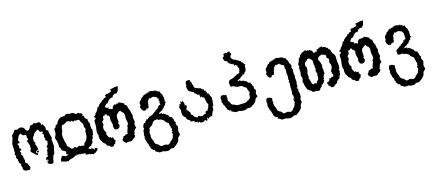

<svg xmlns="http://www.w3.org/2000/svg" viewBox="-58 -1227 4560 2016"><g transform="rotate(-15 2221.5 -219.0)"><path d="M371.1 20Q321.3 20 321.3 -11.2Q335.4 -13.7 335.4 -24.9V-34.2H314.5Q314.5 -65.4 342.8 -65.4V-74.2Q339.4 -83 339.4 -87.9Q347.7 -87.9 349.6 -124Q346.2 -124 346.2 -128.4Q351.6 -128.4 360.4 -146.5Q360.4 -154.3 353.5 -173.3Q374.5 -181.2 374.5 -205.1L377.9 -227.5Q363.8 -227.5 356.9 -245.1Q363.8 -246.6 363.8 -254.4L353.5 -272.5Q356 -290.5 360.4 -290.5Q360.4 -308.1 342.8 -308.1V-313H353.5V-335.4H332Q327.6 -335.4 311 -366.7Q264.6 -347.7 254.4 -313Q248 -313 236.8 -285.6L240.2 -276.9V-268.1L236.8 -258.8Q245.6 -245.1 251 -245.1L247.1 -222.7V-218.3Q261.2 -191.4 261.2 -164.6Q237.3 -146.5 232.9 -146.5V-132.8Q247.1 -132.8 247.1 -124V-114.7L243.7 -106Q212.9 -124 180.2 -159.7V-173.3Q190.4 -188 190.4 -195.8L187 -213.9Q190.4 -222.7 190.4 -227.5Q186.5 -227.5 176.3 -268.1Q171.4 -268.1 166 -281.2Q179.2 -281.2 187 -290.5Q185.5 -313 176.3 -313L180.2 -321.8V-335.4Q180.2 -343.3 162.1 -348.6L155.3 -344.2Q130.4 -355.5 130.4 -371.1Q97.7 -371.1 81.1 -303.7Q85.9 -303.7 91.3 -290.5V-285.6Q91.3 -276.9 81.1 -276.9Q74.2 -281.2 70.3 -281.2Q66.9 -272.5 66.9 -268.1L77.6 -250Q73.7 -244.1 73.7 -227.5Q89.8 -218.8 91.3 -209.5Q82 -195.8 70.3 -195.8Q81.1 -176.3 81.1 -164.6Q73.7 -164.6 73.7 -155.3Q91.3 -148.9 91.3 -124H87.9Q98.6 -91.8 98.6 -87.9Q95.2 -80.1 95.2 -69.8Q95.2 -58.1 119.6 -47.4Q119.6 -28.3 133.8 -11.2Q133.8 12.7 119.6 20H98.6Q60.1 20 52.7 -6.8V-11.2Q52.7 -16.1 56.2 -16.1L45.4 -43Q49.3 -50.8 49.3 -61V-65.4Q27.8 -65.4 27.8 -119.6Q22.9 -119.6 17.1 -132.8V-150.9L21 -159.7Q15.6 -159.7 10.3 -173.3V-177.7L17.1 -191.4Q13.7 -214.8 13.7 -218.3Q13.7 -223.1 17.1 -231.9L13.7 -258.8V-290.5L35.2 -357.9L31.2 -366.7V-371.1Q58.1 -397.9 73.7 -425.3Q86.4 -425.3 105.5 -420.9Q127 -434.1 130.4 -434.1Q178.2 -434.1 183.6 -398.4Q201.2 -380.4 208.5 -380.4Q233.9 -392.6 240.2 -420.9Q246.1 -428.7 282.7 -434.1Q286.1 -442.9 286.1 -447.8L307.1 -434.1L339.4 -439Q360.4 -427.7 360.4 -411.6Q356.9 -402.8 356.9 -398.4H363.8V-407.2H374.5Q396 -370.1 396 -357.9L392.1 -339.8Q417 -330.6 417 -321.8L413.6 -313L431.2 -245.1V-240.7L424.3 -227.5Q431.2 -170.9 431.2 -150.9Q425.3 -150.9 413.6 -74.2Q396.5 -74.2 381.8 11.2ZM325.2 -17.6H317.9V-26.4H325.2ZM255.4 -132.3H244.6V-141.6Q244.6 -150.4 252 -150.4H258.8Q266.1 -150.4 266.1 -141.6Z M536.1 39.1Q534.7 35.6 523.9 35.4Q513.2 35.2 507.3 34.7L462.9 22Q462.9 -7.8 471.7 -9.8L486.3 -33.7Q521.5 -24.9 522.9 -17.6L561 -33.2Q533.7 -34.2 533.7 -41.5Q533.7 -48.3 541.5 -64Q519 -82.5 501.5 -84.5L504.4 -93.3L495.1 -92.8Q495.1 -121.1 480.5 -130.4L481.4 -146.5Q481.4 -191.9 465.3 -220.7V-242.2Q482.4 -261.7 482.4 -300.8L480.5 -330.6Q500 -331.1 507.3 -367.7L521 -362.8Q546.9 -431.6 604.5 -431.6L619.1 -430.2Q633.3 -445.3 649.9 -445.3Q661.1 -445.3 674.3 -438.5L693.8 -441.4Q717.8 -441.4 740.7 -418.9Q754.4 -423.8 774.9 -424.8Q775.4 -414.1 789.1 -414.1L795.9 -414.6L808.1 -400.4L802.2 -389.6L806.6 -374.5L817.4 -386.7L816.4 -375Q816.4 -365.7 819.3 -357.4L834.5 -338.9L842.8 -345.2L842.3 -335Q842.3 -306.2 857.9 -285.6Q855 -273.4 855 -258.8L857.9 -225.6L864.7 -224.6Q863.8 -156.2 849.1 -154.8L847.2 -149.4L848.6 -140.6Q848.6 -125.5 832 -114.3L837.4 -100.6Q828.1 -94.7 828.1 -79.1Q814.5 -73.2 808.6 -55.2L804.7 -55.7Q793.9 -55.7 772.9 -39.6Q790 -22.5 803.2 -22.5L807.1 -40L808.1 -30.8Q817.9 -22.5 826.7 -20L828.6 -5.4Q836.4 -22 848.6 -22Q857.9 -22 869.6 -12.2L863.8 -10.7Q861.8 12.2 846.7 12.2L843.8 21Q812 31.2 810.1 38.6L802.2 30.8Q792.5 26.9 772.9 26.9L773.4 22.9L728.5 20L736.3 13.2Q736.3 0 684.1 0L666 2L671.9 -7.3Q667 -7.3 652.8 0L632.3 -8.8L640.1 2L620.1 0Q604.5 17.6 566.4 22.9Q548.8 26.9 536.1 39.1ZM655.8 -75.2Q679.2 -87.9 688 -87.9Q696.8 -87.9 700.7 -81.5L731 -80.6Q733.9 -76.7 736.8 -76.7Q743.2 -76.7 746.1 -98.6Q790.5 -132.3 790.5 -196.8L788.6 -220.2Q797.4 -231 797.4 -241.7Q797.4 -253.9 786.1 -265.6L788.1 -286.6Q788.1 -302.7 777.3 -314.5Q764.6 -327.6 762 -341.3Q759.3 -355 751 -355L742.2 -352.1L738.3 -356.9Q732.4 -353 724.1 -353Q715.3 -353 706.5 -358.9L701.7 -353L688 -352.5L671.9 -366.7L664.1 -354Q651.4 -369.1 633.8 -369.1L620.1 -366.7Q599.6 -345.7 569.8 -344.2Q555.7 -318.8 555.7 -280.8Q543.5 -263.2 543.5 -236.8Q543.5 -198.2 563.5 -135.3L561.5 -128.9Q561.5 -119.1 585.9 -98.6Q599.6 -78.1 608.9 -78.1L614.7 -80.6L623 -77.6Q629.9 -77.6 631.8 -87.9L636.2 -85Q639.2 -85 641.1 -89.8Z M1023.4 11.2Q1010.7 11.2 996.6 0Q1000 -3.4 1000 -6.8Q1000 -8.8 996.1 -8.8L986.3 -6.8L966.8 -22.5Q965.8 -43 951.7 -43L945.3 -42.5Q952.1 -47.9 952.1 -50.3Q948.7 -50.8 944.8 -51Q940.9 -51.3 939 -54.2Q937 -57.1 934.8 -62.7Q932.6 -68.4 928.5 -75.9Q924.3 -83.5 915.5 -92.3L910.2 -129.4L913.6 -147.5Q903.8 -151.4 903.8 -180.7Q903.8 -209.5 911.1 -236.8L906.7 -241.7L910.6 -244.6V-274.9Q908.7 -276.9 907.2 -280.3H910.6L908.7 -291L913.6 -290Q912.1 -294.4 907.7 -299.8L916 -308.6Q929.7 -317.9 929.7 -325.2Q929.7 -332 917.5 -336.9Q918.5 -337.9 918.5 -338.9Q918.5 -339.8 913.1 -339.8L937.5 -360.4Q938.5 -369.6 942.9 -374.8Q947.3 -379.9 955.6 -385.7Q971.2 -406.7 976.6 -428.7L991.2 -431.2Q992.7 -450.2 1042 -480.5L1040 -489.7L1053.2 -487.8L1068.4 -504.4Q1089.8 -504.9 1089.8 -515.1Q1089.8 -520.5 1084.5 -528.3L1106 -541.5L1109.4 -537.6Q1129.4 -542.5 1148.9 -548.3L1161.1 -560.5L1149.9 -575.7L1186 -583Q1195.3 -583 1207.5 -589.8Q1215.8 -586.9 1223.1 -586.9Q1225.1 -591.3 1239.7 -591.8Q1234.9 -574.2 1231.4 -552.2Q1228.5 -548.3 1228.5 -544.4L1209 -518.6Q1208.5 -520 1198.2 -521Q1177.2 -519.5 1164.6 -503.9Q1160.2 -498 1158.7 -488.8Q1154.8 -489.7 1150.4 -489.7Q1118.2 -489.7 1091.3 -442.4Q1087.4 -443.4 1085 -443.4Q1077.1 -443.4 1073 -438Q1068.8 -432.6 1051.3 -410.2L1061.5 -406.7Q1065.4 -397 1082 -397L1087.9 -397.5L1085.9 -378.9L1106.4 -379.4L1120.1 -369.1L1131.8 -377.9L1131.3 -382.8Q1131.3 -400.4 1160.2 -413.1L1172.9 -405.8L1178.7 -415.5Q1193.4 -411.6 1196.8 -411.6Q1200.2 -411.6 1200.2 -420.4L1218.3 -418.5Q1218.3 -411.1 1235.4 -411.1Q1242.2 -399.9 1251 -399.9L1254.4 -400.4Q1258.8 -398.9 1258.8 -392.6L1257.8 -385.7Q1261.7 -377 1266.1 -377L1269 -377.4Q1273.4 -377.4 1275.4 -371.1Q1277.3 -364.7 1284.2 -355.5L1283.7 -350.6Q1283.7 -335 1293.9 -323.7L1291 -320.8Q1301.8 -311 1301.8 -305.2L1299.8 -301.8Q1304.2 -293.9 1304.2 -276.9L1313 -256.3L1308.1 -227.5L1316.9 -185.1L1306.2 -154.8L1314.9 -116.7Q1284.2 -102.1 1283.2 -61Q1280.3 -57.6 1275.9 -57.6L1273.4 -51.3L1286.6 -46.9L1281.2 -42Q1281.2 -21.5 1250.5 -10.7Q1244.1 6.3 1221.2 6.3Q1206.1 6.3 1198.7 3.4L1176.3 10.7Q1144.5 -8.3 1142.6 -30.3L1146 -39.1Q1154.8 -39.1 1163.1 -66.4L1169.4 -65.4Q1178.7 -65.4 1190.9 -77.1L1211.9 -76.7L1211.4 -80.6Q1211.4 -100.1 1229 -142.1L1231.9 -146.5Q1231.9 -149.4 1225.1 -154.8Q1243.2 -172.4 1243.2 -189.9Q1243.2 -195.8 1238.5 -213.6Q1233.9 -231.4 1233.9 -244.6L1235.4 -273.9Q1235.4 -304.2 1209 -315.9Q1203.1 -333.5 1195.8 -333.5Q1191.4 -333.5 1186 -326.7L1182.6 -331.1L1170.4 -314.5Q1147.9 -310.1 1147.9 -266.6L1151.9 -223.6L1143.6 -212.4L1153.8 -187Q1147.9 -183.1 1147.9 -176.3L1148.9 -169.9Q1148.9 -165.5 1144.5 -165.5Q1140.1 -165.5 1134.8 -157.7Q1124.5 -153.3 1115.7 -153.3Q1106.4 -153.3 1097.2 -159.7Q1087.9 -166 1087.9 -170.9L1091.3 -178.2Q1088.9 -178.7 1085.9 -178.7Q1083 -178.7 1083 -185.5L1085.9 -212.9Q1085.9 -223.1 1080.3 -238.5Q1074.7 -253.9 1074.7 -267.6Q1074.7 -287.1 1078.1 -296.9Q1065.4 -318.8 1059.1 -318.8L1055.7 -316.4Q1047.9 -337.9 1043.9 -337.9L1038.6 -333.5L1033.2 -341.8L1029.3 -327.1Q1005.9 -327.1 1005.9 -309.1L1006.8 -296.4Q1006.8 -288.1 996.3 -279.3Q985.8 -270.5 985.8 -264.6L992.7 -239.7Q979.5 -220.2 979.5 -199.7Q979.5 -174.8 1000 -149.4Q994.6 -146 994.6 -131.3Q994.6 -125.5 1003.7 -109.4Q1012.7 -93.3 1014.2 -89.8L1028.3 -94.2L1034.7 -80.1L1055.2 -84Q1055.2 -54.2 1069.8 -47.9L1070.3 -43.9Q1070.3 -32.7 1058.1 -21.5L1066.9 -16.1Q1045.9 -14.2 1038.1 7.3Q1031.2 11.2 1023.4 11.2Z M1592.8 142.1Q1597.7 142.1 1611.6 132.8Q1625.5 123.5 1625.5 121.1L1622.1 116.7Q1661.6 100.1 1665 55.2L1672.4 59.6L1663.1 31.2L1664.1 19L1680.2 25.4Q1675.8 15.6 1665 13.2Q1674.3 3.4 1674.3 -7.3Q1674.3 -17.6 1665 -27.3L1666 -35.2Q1666 -43 1662.4 -47.4Q1658.7 -51.8 1658.7 -60.5L1659.2 -69.3Q1659.2 -75.7 1641.8 -86.2Q1624.5 -96.7 1623.5 -104Q1621.6 -117.2 1583 -135.3L1565.4 -138.7V-140.1L1562.5 -137.7L1580.6 -133.8L1557.6 -134.8Q1557.6 -146 1547.4 -146Q1532.2 -146 1531.2 -141.6L1526.4 -145L1499 -130.4L1501 -126Q1491.7 -122.1 1490.2 -113.3Q1487.3 -100.6 1466.6 -89.8Q1445.8 -79.1 1445.8 -69.3L1446.3 -68.8Q1446.3 -55.7 1441.4 -43.5Q1436.5 -31.2 1436.5 -25.4L1440.4 -3.9L1437.5 11.2L1440.4 29.8L1456.1 68.8Q1456.1 94.2 1481.9 107.4Q1493.7 109.9 1505.1 124.8Q1516.6 139.6 1523.4 139.6L1559.6 132.3Q1564.9 132.3 1576.9 137.2Q1588.9 142.1 1592.8 142.1ZM1574.7 204.1Q1542.5 203.6 1536.9 199Q1531.2 194.3 1522 194.3L1486.3 197.8L1442.4 171.9L1446.3 158.7L1423.3 154.8L1425.3 148.9L1421.9 145.5L1417 146.5Q1414.1 135.3 1402.3 125L1410.6 112.3L1399.4 111.3Q1399.4 97.2 1396.5 88.4Q1392.6 76.2 1384.3 63Q1381.3 58.6 1381.3 54.7L1381.8 51.3Q1381.8 42 1371.1 22.9L1379.9 16.1L1370.1 14.6Q1377 3.4 1377 -5.4L1372.6 -22.5Q1372.6 -23.9 1373.5 -24.9Q1374.5 -25.9 1375.5 -29.1Q1376.5 -32.2 1377.7 -38.1Q1378.9 -43.9 1379.4 -55.7Q1380.4 -77.6 1382.8 -77.6L1386.7 -74.2Q1387.7 -74.2 1389.6 -78.6Q1391.6 -83 1391.6 -88.9L1387.7 -105Q1391.1 -116.7 1397.9 -129.6Q1404.8 -142.6 1413.1 -142.6Q1417 -142.6 1420.9 -139.2V-148.9L1436.5 -164.6L1441.4 -175.3L1452.1 -169.9Q1471.7 -193.8 1497.1 -199.7L1500 -197.3Q1506.3 -203.6 1516.1 -205.6Q1539.6 -228 1556.6 -232.9L1554.7 -240.2Q1565.4 -240.7 1572.8 -248Q1580.1 -255.4 1582.5 -255.4L1586.9 -263.2L1587.9 -252.9Q1592.8 -252.9 1594.7 -282.2L1604 -271Q1604.5 -285.2 1618.7 -285.2L1623 -284.7L1617.7 -318.4L1622.6 -312.5L1626 -315.9Q1626 -321.3 1618.7 -322.8V-356.9L1614.3 -352.1Q1609.4 -369.6 1600.1 -372.1L1602.5 -376.5H1586.9Q1580.1 -385.3 1567.9 -385.3Q1559.6 -385.3 1539.1 -376.5L1529.8 -378.4L1534.2 -385.7Q1526.4 -385.7 1506.3 -355L1500.5 -356L1506.8 -348.6L1498.5 -337.9L1503.9 -340.8L1499 -313L1495.1 -315.9L1499.5 -308.1Q1498 -280.3 1479.5 -280.3L1462.9 -283.7L1470.7 -274.9L1448.7 -265.1Q1444.8 -270.5 1439 -270.5L1429.7 -268.6L1426.8 -281.2L1418.9 -285.2Q1417 -298.8 1409.2 -310.5Q1410.6 -325.2 1418.9 -328.1Q1418.5 -346.7 1416.5 -348.6Q1416.5 -375.5 1439.5 -386.7Q1445.3 -407.7 1465.8 -412.1Q1469.7 -425.3 1493.7 -433.1L1487.3 -424.3L1502 -434.1L1499 -436.5H1525.4L1522 -446.8Q1531.7 -441.4 1538.1 -441.4L1542 -444.8L1528.8 -447.3L1556.2 -450.2Q1576.7 -450.2 1583.5 -440.4L1590.8 -445.8H1602.5L1605.5 -422.4L1606 -442.9L1620.6 -438Q1626.5 -424.3 1642.1 -424.3L1646.5 -428.7Q1652.3 -402.3 1669.4 -384.8L1672.9 -357.4L1677.2 -356.9V-303.7L1685.5 -296.4Q1668.9 -287.1 1668.9 -270L1657.7 -256.3L1660.2 -271L1646.5 -242.2L1641.6 -244.6Q1637.2 -244.6 1637.2 -235.4L1637.7 -230L1628.9 -231.9L1615.7 -217.8Q1595.7 -214.8 1582.5 -195.3Q1586.4 -193.8 1590.8 -193.8Q1599.1 -193.8 1618.2 -199.2L1611.3 -191.9Q1611.8 -185.1 1624.5 -183.6L1629.4 -187Q1637.7 -184.1 1650.4 -173.1Q1663.1 -162.1 1668 -159.2Q1677.7 -155.3 1684.6 -134.8L1709.5 -126L1706.1 -123.5Q1706.1 -117.2 1711.7 -108.9Q1717.3 -100.6 1720.2 -96.2L1716.8 -91.8Q1716.8 -82.5 1730.5 -67.4L1727.1 -57.1L1727.5 -39.6L1739.3 -22L1740.7 -9.8Q1740.7 4.9 1733.4 20V43Q1739.7 53.7 1739.7 67.4L1739.3 74.7Q1711.9 90.3 1709 118.4Q1706.1 146.5 1641.6 189H1608.4Q1592.8 204.1 1574.7 204.1Z M1998 7.8 1978.5 5.9 1979.5 0Q1979.5 -4.9 1974.6 -4.9Q1965.8 -4.9 1953.1 3.4L1957.5 -12.2H1923.3L1926.3 -22.5L1907.7 -30.8L1898.4 -28.8Q1884.3 -28.8 1878.9 -48.8Q1852.5 -55.2 1844.7 -87.9Q1814.5 -105 1814.5 -145Q1814.5 -166.5 1817.9 -176.3Q1806.6 -192.4 1804.7 -202.6Q1815.4 -219.7 1817.9 -241.2L1831.5 -232.9L1832 -265.6Q1842.3 -254.9 1847.7 -254.9Q1855.5 -254.9 1856.9 -271L1871.1 -222.7L1860.8 -209.5Q1868.7 -214.4 1882.8 -214.4L1886.2 -186.5L1878.4 -184.1Q1874.5 -172.4 1874 -152.8L1888.2 -153.8V-143.6L1903.3 -130.9Q1903.3 -125 1907.7 -107.9V-100.1L1915.5 -96.2Q1919.4 -92.3 1923.8 -92.3Q1928.2 -92.3 1928.2 -74.7Q1959 -54.2 1968.8 -54.2Q1973.6 -54.2 1973.6 -66.4L1975.6 -68.8Q2002.9 -55.7 2013.7 -55.7Q2029.3 -55.7 2038.1 -68.8H2059.1V-74.2Q2059.1 -98.1 2077.6 -98.1L2082 -93.8L2099.6 -125Q2109.4 -152.3 2109.4 -160.2Q2109.4 -163.1 2097.7 -182.6L2085.9 -241.7L2080.1 -241.2Q2062 -241.2 2060.5 -261.7L2048.8 -245.1Q2046.4 -289.6 2039.6 -289.6L2038.1 -279.8L2031.7 -278.8Q2009.8 -308.1 1996.1 -309.1L1998.5 -319.8Q1976.1 -327.6 1966.3 -336.9Q1945.3 -340.8 1935.5 -369.6L1931.6 -409.7L1939 -404.8Q1937.5 -414.6 1937.5 -436L1944.8 -452.1Q1947.8 -457 1967.8 -458Q1981 -458 1989.3 -453.6Q1989.3 -446.8 1984.9 -441.9L1998.5 -431.6V-410.6Q2011.2 -392.1 2011.2 -368.2Q2038.6 -349.6 2076.2 -342.3L2093.8 -321.8L2097.7 -332L2104.5 -315.9Q2104.5 -302.7 2109.9 -302.7L2114.3 -310.5L2134.8 -261.7L2147.5 -269.5L2146 -263.7Q2146 -237.8 2163.1 -223.6L2162.1 -173.8L2157.2 -132.3L2146 -124.5L2147 -90.3Q2124.5 -64 2116.2 -24.4L2110.8 -30.8Q2090.3 -30.8 2076.2 -14.6L2070.3 -12.2L2063 -34.2L2058.6 2H2043.5L2034.2 -12.7Q2024.9 7.8 1998 7.8Z M2459 0.5Q2425.8 0.5 2419.9 -3.4Q2414.1 -7.3 2404.3 -7.3L2367.7 -4.4L2322.3 -24.9L2326.7 -35.6L2302.7 -38.6L2304.7 -43.5L2301.3 -46.4L2296.4 -45.4Q2293.5 -54.2 2281.2 -62.5L2290 -72.8L2278.3 -73.7Q2278.3 -85 2275.4 -92.3Q2270.5 -102.1 2262.7 -112.3Q2259.8 -115.7 2259.8 -118.7L2260.3 -121.6Q2260.3 -128.9 2249 -144L2258.3 -149.9L2248 -150.9Q2254.9 -159.7 2254.9 -167L2250.5 -180.7Q2251.5 -191.9 2254.4 -194.8Q2257.3 -197.8 2257.8 -207L2268.6 -212.4H2276.9L2277.3 -208.5L2296.4 -213.9L2295.4 -207.5Q2302.7 -206.5 2310.1 -205.3Q2317.4 -204.1 2321.3 -197.3Q2316.4 -187.5 2316.4 -183.1L2320.3 -165.5L2317.4 -153.8L2320.3 -138.7L2336.4 -117.2Q2336.4 -97.2 2363.3 -86.4Q2375.5 -84.5 2387.2 -77.4Q2398.9 -70.3 2406.2 -70.3Q2452.1 -71.3 2463.9 -72.3Q2478.5 -73.2 2482.9 -73.2Q2487.3 -73.2 2501.7 -78.4Q2516.1 -83.5 2516.1 -85.4L2512.7 -88.9Q2548.3 -92.3 2550.8 -126.5L2559.6 -127.4L2549.8 -137.7L2550.8 -147.5L2557.1 -148.4L2551.8 -151.9Q2561.5 -159.7 2561.5 -168.5Q2561.5 -176.8 2551.8 -184.6L2552.7 -190.9Q2552.7 -196.8 2549.1 -200.4Q2545.4 -204.1 2545.4 -210.9L2545.9 -218.3Q2545.9 -223.1 2528.1 -231.4Q2510.3 -239.7 2509.3 -245.6Q2507.3 -256.3 2467.3 -256.3L2445.8 -255.4L2458.5 -266.1L2445.3 -258.3L2445.8 -266.1L2441.4 -255.9Q2441.4 -264.6 2430.7 -264.6Q2426.3 -272.9 2414.1 -272.9L2409.2 -275.9L2390.6 -274.9Q2378.9 -277.8 2377.9 -313.5L2382.8 -313L2374 -321.3H2377.9L2381.8 -332Q2388.2 -347.2 2398.4 -348.6Q2422.9 -355 2440.4 -358.9L2438 -364.7Q2449.2 -364.7 2456.8 -370.6Q2464.4 -376.5 2466.8 -376.5L2471.2 -382.8L2472.7 -374.5Q2477.5 -374.5 2479.5 -388.2L2489.3 -379.4Q2489.7 -390.6 2503.9 -390.6L2508.8 -390.1L2513.2 -417.5L2518.1 -412.6L2521.5 -424.8L2514.2 -420.9L2522.5 -440.9Q2520 -440.4 2516.1 -440.4L2518.6 -443.8L2517.6 -446.3L2511.2 -447.8L2514.6 -452.6Q2510.7 -460.4 2504.9 -468.3L2512.7 -475.1Q2492.2 -475.1 2491.2 -487.8L2479.5 -477.5Q2477.1 -504.9 2470.2 -504.9L2471.7 -489.3L2464.8 -502.4L2462.9 -500.5Q2454.6 -500.5 2448 -508.5Q2441.4 -516.6 2427.7 -517.1L2430.2 -523.4Q2418 -528.3 2418 -544.4Q2383.3 -549.8 2383.3 -582.5L2384.3 -601.6L2391.6 -598.6Q2399.4 -598.6 2399.4 -611.8L2397.5 -627.9Q2413.1 -632.8 2428.2 -632.8Q2428.7 -628.4 2439.5 -627.4L2438 -632.3Q2460.9 -634.3 2461.4 -641.6Q2469.2 -634.8 2469.2 -628.4Q2469.2 -624.5 2465.3 -621.6L2478.5 -615.2V-602.1Q2462.4 -590.8 2462.4 -575.7L2465.3 -562L2467.8 -565.4Q2477.1 -541 2506.3 -537.6L2523.4 -524.9L2534.2 -526.4L2533.7 -521.5Q2533.7 -512.7 2539.6 -512.7L2545.9 -514.6L2548.8 -510.3L2552.7 -513.2Q2556.6 -499.5 2565.9 -488.8L2576.2 -492.7L2574.7 -488.8Q2574.7 -473.1 2596.2 -464.4L2585.4 -457.5V-443.4H2584.5L2582.5 -413.1L2578.1 -395Q2561 -387.2 2561 -373.5L2549.3 -362.8L2541 -371.1L2532.7 -356.4L2527.8 -358.4Q2523.4 -358.4 2523.4 -351.1L2523.9 -346.7L2514.6 -348.1L2501 -332Q2480.5 -329.6 2466.8 -314Q2470.7 -313 2475.6 -313Q2483.9 -313 2503.4 -316.9L2496.6 -311Q2497.1 -305.7 2510.3 -304.7L2515.1 -307.1Q2524.9 -305.2 2554.7 -290Q2564.9 -286.6 2572.3 -270.5L2597.7 -263.2L2594.2 -261.2Q2594.2 -256.3 2600.1 -249.8Q2606 -243.2 2608.9 -239.7L2605.5 -235.8Q2605.5 -228.5 2619.1 -216.3L2615.7 -208.5L2616.2 -194.3L2628.4 -180.2L2629.9 -170.4Q2629.9 -158.7 2622.6 -146.5V-128.4Q2628.9 -119.6 2628.9 -108.9L2628.4 -103Q2600.1 -90.3 2597.2 -67.9Q2594.2 -45.4 2527.8 -11.2H2493.7Q2477.5 0.5 2459 0.5Z M2907.7 204.1Q2875.5 203.6 2869.9 199Q2864.3 194.3 2855 194.3L2819.3 197.8L2775.4 171.9L2779.3 158.7L2756.3 154.8L2758.3 148.9L2754.9 145.5L2750 146.5Q2747.1 135.3 2735.4 125L2743.7 112.3L2732.4 111.3Q2732.4 97.2 2729.5 88.4Q2725.6 76.2 2717.3 63Q2714.4 58.6 2714.4 54.7L2714.8 51.3Q2714.8 42 2704.1 22.9L2712.9 16.1L2703.1 14.6Q2710 3.4 2710 -5.4L2705.6 -22.5Q2706.5 -36.6 2709.2 -40.3Q2711.9 -43.9 2712.4 -55.7L2723.1 -62H2731L2731.4 -57.1L2750 -64L2749 -56.2Q2755.9 -55.2 2763.2 -53.5Q2770.5 -51.8 2774.4 -43.5Q2769.5 -31.2 2769.5 -25.4L2773.4 -3.9L2770.5 11.2L2773.4 29.8L2789.1 68.8Q2789.1 94.2 2814.9 107.4Q2826.7 109.9 2838.1 124.8Q2849.6 139.6 2856.4 139.6L2892.6 132.3Q2897.9 132.3 2909.9 137.2Q2921.9 142.1 2925.8 142.1Q2930.7 142.1 2944.6 132.8Q2958.5 123.5 2958.5 121.1L2955.1 116.7Q2984.9 100.1 2988.3 55.2L2995.6 59.6L2986.3 31.2L2987.3 19L3003.4 25.4Q2999 15.6 2988.3 13.2Q2997.6 3.4 2997.6 -7.3Q2997.6 -17.6 2988.3 -27.3L2989.3 -35.2Q2989.3 -43 2990.7 -47.4L2992.2 -69.3Q2992.2 -75.2 2989.7 -107.4L2992.7 -147Q2992.2 -161.6 2985.8 -171.4Q2995.1 -177.2 2995.1 -181.2Q2995.1 -183.1 2993.7 -184.6Q2988.8 -189.5 2988.8 -195.8L2992.7 -225.6Q2992.7 -231.4 2991.2 -237.3Q2987.3 -252.9 2987.3 -258.8Q2987.3 -263.7 2988.3 -270L2987.3 -278.8H2989.3L2989.7 -290.5L2986.8 -310.1Q2981.9 -314.9 2981.9 -319.8Q2981.9 -323.7 2983.6 -328.9Q2985.4 -334 2985.4 -337.9Q2985.4 -342.8 2983.4 -346.2L2982.9 -345.7Q2982.9 -346.7 2981.4 -348.1Q2974.6 -354.5 2965.3 -356Q2953.1 -366.7 2938.5 -372.6L2940.4 -378.4L2936.5 -378.9Q2928.2 -378.9 2907.7 -370.1L2898.4 -372.1L2902.8 -379.4Q2895 -379.4 2875 -348.6L2869.1 -349.6L2875.5 -342.3L2867.2 -331.5L2872.6 -334.5L2862.8 -311.5L2858.9 -314.5L2863.3 -306.6Q2861.8 -278.8 2843.3 -278.8L2826.7 -282.2L2834.5 -273.4L2817.4 -258.8Q2813.5 -264.2 2807.6 -264.2L2798.3 -262.2L2795.4 -274.9L2787.6 -278.8Q2785.6 -292.5 2777.8 -304.2Q2779.3 -318.8 2787.6 -321.8Q2787.1 -340.3 2785.2 -342.3Q2785.2 -369.1 2808.1 -380.4Q2814 -401.4 2834.5 -405.8Q2838.4 -418.9 2862.3 -426.8L2856 -418L2870.6 -427.7L2867.7 -430.2H2894L2890.6 -440.4Q2900.4 -435.1 2906.7 -435.1L2910.6 -438.5L2897.5 -440.9L2924.8 -443.8Q2945.3 -443.8 2952.1 -434.1L2959.5 -439.5H2971.2L2972.2 -433.1L2974.6 -432.1V-436.5L2989.3 -431.6Q2990.2 -429.2 2991.7 -427.2L2994.1 -429.7L3002.4 -418.9Q3006.3 -418 3010.7 -418L3015.1 -422.4Q3017.6 -411.6 3021.5 -402.8L3028.3 -397.5V-390.6L3030.3 -387.7Q3032.7 -389.6 3035.2 -389.6Q3040 -373.5 3040 -365.7Q3040 -361.3 3041 -356.9Q3042.5 -354.5 3045.4 -353Q3053.2 -348.6 3057.6 -325.7L3053.7 -305.7Q3053.7 -298.3 3055.7 -292.7Q3057.6 -287.1 3058.1 -287.1L3062 -291.5Q3062.5 -291.5 3062.5 -288.6Q3062.5 -281.2 3058.6 -255.9Q3059.6 -226.6 3064.5 -217.3L3064.9 -214.4Q3064.9 -210.9 3063.2 -205.8Q3061.5 -200.7 3061.5 -193.8Q3063.5 -171.9 3065.9 -150.4L3061 -121.1L3063 -99.1Q3063 -94.7 3060.5 -87.4L3049.8 -90.3Q3050.8 -81.1 3063.5 -67.4L3060.1 -57.1L3060.5 -39.6L3067.4 -22L3068.8 -9.8Q3068.8 4.9 3066.4 20L3056.6 43Q3063 53.7 3063 67.4L3062.5 74.7Q3044.9 90.3 3042 118.4Q3039.1 146.5 2974.6 189H2941.4Q2925.8 204.1 2907.7 204.1Z M3265.1 -75.2 3265.6 -80.1Q3273.9 -81.1 3274.4 -88.9Q3274.4 -91.8 3270.5 -94.2Q3297.4 -107.4 3297.4 -137.2Q3297.4 -148.9 3293 -163.6L3302.7 -172.9L3299.8 -177.2L3292.5 -168L3296.4 -177.7Q3293.5 -177.7 3293.5 -182.1L3294.4 -189Q3294.4 -195.8 3288.6 -200.2L3293.9 -228L3298.8 -226.6L3290.5 -238.3L3292.5 -257.8Q3292 -263.2 3290 -263.2Q3286.6 -272.9 3286.6 -277.8L3287.6 -300.8Q3287.1 -316.9 3285.6 -317.4Q3284.2 -317.9 3283.2 -326.2Q3278.8 -331.1 3272 -332.5L3259.8 -350.1L3256.3 -345.2Q3251 -352.5 3246.6 -352.5Q3239.3 -352.5 3223.6 -334Q3197.3 -321.8 3197.3 -290.5L3208.5 -259.8Q3208 -225.1 3203.6 -217Q3199.2 -209 3199.2 -203.1Q3199.2 -184.6 3202.6 -156.7Q3195.8 -151.4 3195.8 -147.9L3200.2 -147Q3211.4 -111.3 3214.8 -91.8Q3224.6 -75.2 3233.4 -75.2Q3240.2 -75.2 3246.6 -85.4H3251.5Q3252.4 -76.2 3265.1 -75.2ZM3418.9 6.3Q3418.5 3.9 3404.3 2.4Q3396.5 -20 3375.5 -22L3384.3 -27.8Q3372.1 -39.6 3372.1 -51.3L3369.6 -55.2Q3406.7 -62 3407.7 -89.4L3400.4 -96.2L3427.2 -88.9L3433.6 -103.5L3447.8 -98.6Q3456.5 -100.1 3457 -123L3453.6 -129.4Q3449.2 -129.4 3447.8 -142.1Q3447.8 -157.2 3442.4 -161.1Q3462.9 -187.5 3462.9 -213.4Q3462.9 -234.4 3449.7 -254.9L3456.5 -280.8Q3455.6 -297.9 3445.6 -301.5Q3435.5 -305.2 3435.5 -314L3436.5 -327.1Q3436.5 -345.7 3413.1 -345.7L3409.2 -361.3L3403.3 -358.9L3410.6 -345.7L3393.6 -352.1L3398.4 -356.9Q3382.8 -355 3382.3 -347.7L3378.4 -352.1Q3357.4 -342.3 3344.7 -319.3Q3347.2 -312.5 3347.7 -300.8L3349.6 -302.7Q3352.1 -302.7 3362.8 -273.4Q3363.8 -259.8 3366.7 -256.8Q3369.6 -253.9 3369.6 -237.3Q3369.6 -235.4 3367.4 -233.6Q3365.2 -231.9 3365.2 -228Q3365.2 -221.2 3371.6 -209L3362.3 -207.5L3370.6 -199.7L3370.1 -168L3372.6 -167.5Q3372.1 -152.8 3368.7 -151.4Q3365.2 -149.9 3359.4 -139.9Q3353.5 -129.9 3353 -103L3357.4 -100.1L3342.3 -99.1L3350.6 -85Q3339.4 -73.7 3336.4 -60.5L3331.5 -61.5L3328.1 -58.1L3330.1 -51.3L3308.1 -46.9L3312 -32.7L3290.5 -18.1Q3287.1 3.4 3266.1 5.9L3243.7 -2Q3236.3 1.5 3221.2 1.5Q3198.2 1.5 3191.9 -16.6Q3173.3 -23.4 3166 -34.7L3153.3 -41.5L3137.7 -85.9Q3132.3 -124.5 3127.4 -127L3134.8 -159.2L3130.4 -158.7L3136.2 -166.5L3133.8 -183.1L3131.3 -180.2L3125.5 -197.8L3131.3 -226.6L3130.4 -266.6L3126 -276.4L3129.9 -273.4L3128.4 -285.2L3130.4 -283.7Q3135.7 -290 3135.7 -298.3Q3135.7 -304.7 3127.9 -312L3141.6 -347.2L3143.1 -342.8L3148.9 -354L3144 -354.5L3154.8 -382.3L3155.8 -378.4Q3160.6 -378.9 3161.6 -385.7L3163.1 -382.8L3167 -392.1Q3167 -397 3170.9 -397.9Q3170.9 -403.8 3175.3 -407.2Q3183.1 -408.7 3183.6 -412.6L3181.2 -414.1Q3183.6 -420.4 3190.4 -423.8L3191.4 -421.9Q3200.2 -421.9 3208.5 -435.5L3209 -433.1Q3224.1 -433.1 3224.1 -440.9L3244.6 -443.4L3242.2 -440.4Q3242.2 -434.1 3245.6 -434.1Q3249 -434.1 3263.7 -438L3267.1 -432.6L3274.4 -430.7L3282.2 -435.5Q3303.7 -425.8 3309.1 -412.6L3311.5 -414.1V-402.3L3322.3 -389.6L3335.9 -400.4L3356.4 -399.9L3355.5 -425.8L3360.4 -418.5Q3377 -418.5 3386.7 -434.6L3392.1 -431.6Q3408.2 -437.5 3419.4 -437.5L3417.5 -423.8L3426.8 -430.2L3451.7 -421.4Q3460.4 -407.7 3467.3 -407.7V-410.6Q3473.1 -408.2 3477.3 -397Q3481.4 -385.7 3488.3 -385.3L3490.7 -389.6L3507.3 -337.9L3515.6 -333L3531.7 -301.8V-259.8L3535.6 -256.8L3531.2 -252Q3538.6 -223.6 3538.6 -193.4Q3538.6 -163.1 3528.8 -158.7L3532.2 -140.1L3526.9 -101.6Q3518.6 -99.6 3515.4 -80.1Q3512.2 -60.5 3497.1 -58.6L3490.2 -57.6Q3490.2 -55.2 3497.1 -49.3L3490.7 -50.3Q3476.6 -50.3 3475.6 -28.8L3456.1 -12.7L3446.3 -14.6Q3442.4 -14.6 3442.4 -12.2Q3442.4 -8.8 3445.8 -5.4Q3431.6 6.3 3418.9 6.3Z M3689.5 11.2Q3676.8 11.2 3662.6 0Q3666 -3.4 3666 -6.8Q3666 -8.8 3662.1 -8.8L3652.3 -6.8L3632.8 -22.5Q3631.8 -43 3617.7 -43L3611.3 -42.5Q3618.2 -47.9 3618.2 -50.3Q3614.7 -50.8 3610.8 -51Q3606.9 -51.3 3605 -54.2Q3603 -57.1 3600.8 -62.7Q3598.6 -68.4 3594.5 -75.9Q3590.3 -83.5 3581.5 -92.3L3576.2 -129.4L3579.6 -147.5Q3569.8 -151.4 3569.8 -180.7Q3569.8 -209.5 3577.1 -236.8L3572.8 -241.7L3576.7 -244.6V-274.9Q3574.7 -276.9 3573.2 -280.3H3576.7L3574.7 -291L3579.6 -290Q3578.1 -294.4 3573.7 -299.8L3582 -308.6Q3595.7 -317.9 3595.7 -325.2Q3595.7 -332 3583.5 -336.9Q3584.5 -337.9 3584.5 -338.9Q3584.5 -339.8 3579.1 -339.8L3603.5 -360.4Q3604.5 -369.6 3608.9 -374.8Q3613.3 -379.9 3621.6 -385.7Q3637.2 -406.7 3642.6 -428.7L3657.2 -431.2Q3658.7 -450.2 3708 -480.5L3706.1 -489.7L3719.2 -487.8L3734.4 -504.4Q3755.9 -504.9 3755.9 -515.1Q3755.9 -520.5 3750.5 -528.3L3772 -541.5L3775.4 -537.6Q3795.4 -542.5 3814.9 -548.3L3827.1 -560.5L3815.9 -575.7L3852.1 -583Q3861.3 -583 3873.5 -589.8Q3881.8 -586.9 3889.2 -586.9Q3891.1 -591.3 3905.8 -591.8Q3900.9 -574.2 3897.5 -552.2Q3894.5 -548.3 3894.5 -544.4L3875 -518.6Q3874.5 -520 3864.3 -521Q3843.3 -519.5 3830.6 -503.9Q3826.2 -498 3824.7 -488.8Q3820.8 -489.7 3816.4 -489.7Q3784.2 -489.7 3757.3 -442.4Q3753.4 -443.4 3751 -443.4Q3743.2 -443.4 3739 -438Q3734.9 -432.6 3717.3 -410.2L3727.5 -406.7Q3731.4 -397 3748 -397L3753.9 -397.5L3752 -378.9L3772.5 -379.4L3786.1 -369.1L3797.9 -377.9L3797.4 -382.8Q3797.4 -400.4 3826.2 -413.1L3838.9 -405.8L3844.7 -415.5Q3859.4 -411.6 3862.8 -411.6Q3866.2 -411.6 3866.2 -420.4L3884.3 -418.5Q3884.3 -411.1 3901.4 -411.1Q3908.2 -399.9 3917 -399.9L3920.4 -400.4Q3924.8 -398.9 3924.8 -392.6L3923.8 -385.7Q3927.7 -377 3932.1 -377L3935.1 -377.4Q3939.5 -377.4 3941.4 -371.1Q3943.4 -364.7 3950.2 -355.5L3949.7 -350.6Q3949.7 -335 3960 -323.7L3957 -320.8Q3967.8 -311 3967.8 -305.2L3965.8 -301.8Q3970.2 -293.9 3970.2 -276.9L3979 -256.3L3974.1 -227.5L3982.9 -185.1L3972.2 -154.8L3981 -116.7Q3950.2 -102.1 3949.2 -61Q3946.3 -57.6 3941.9 -57.6L3939.5 -51.3L3952.6 -46.9L3947.3 -42Q3947.3 -21.5 3916.5 -10.7Q3910.2 6.3 3887.2 6.3Q3872.1 6.3 3864.7 3.4L3842.3 10.7Q3810.5 -8.3 3808.6 -30.3L3812 -39.1Q3820.8 -39.1 3829.1 -66.4L3835.4 -65.4Q3844.7 -65.4 3856.9 -77.1L3877.9 -76.7L3877.4 -80.6Q3877.4 -100.1 3895 -142.1L3897.9 -146.5Q3897.9 -149.4 3891.1 -154.8Q3909.2 -172.4 3909.2 -189.9Q3909.2 -195.8 3904.5 -213.6Q3899.9 -231.4 3899.9 -244.6L3901.4 -273.9Q3901.4 -304.2 3875 -315.9Q3869.1 -333.5 3861.8 -333.5Q3857.4 -333.5 3852.1 -326.7L3848.6 -331.1L3836.4 -314.5Q3814 -310.1 3814 -266.6L3817.9 -223.6L3809.6 -212.4L3819.8 -187Q3814 -183.1 3814 -176.3L3814.9 -169.9Q3814.9 -165.5 3810.5 -165.5Q3806.2 -165.5 3800.8 -157.7Q3790.5 -153.3 3781.7 -153.3Q3772.5 -153.3 3763.2 -159.7Q3753.9 -166 3753.9 -170.9L3757.3 -178.2Q3754.9 -178.7 3752 -178.7Q3749 -178.7 3749 -185.5L3752 -212.9Q3752 -223.1 3746.3 -238.5Q3740.7 -253.9 3740.7 -267.6Q3740.7 -287.1 3744.1 -296.9Q3731.4 -318.8 3725.1 -318.8L3721.7 -316.4Q3713.9 -337.9 3710 -337.9L3704.6 -333.5L3699.2 -341.8L3695.3 -327.1Q3671.9 -327.1 3671.9 -309.1L3672.9 -296.4Q3672.9 -288.1 3662.4 -279.3Q3651.9 -270.5 3651.9 -264.6L3658.7 -239.7Q3645.5 -220.2 3645.5 -199.7Q3645.5 -174.8 3666 -149.4Q3660.6 -146 3660.6 -131.3Q3660.6 -125.5 3669.7 -109.4Q3678.7 -93.3 3680.2 -89.8L3694.3 -94.2L3700.7 -80.1L3721.2 -84Q3721.2 -54.2 3735.8 -47.9L3736.3 -43.9Q3736.3 -32.7 3724.1 -21.5L3732.9 -16.1Q3711.9 -14.2 3704.1 7.3Q3697.3 11.2 3689.5 11.2Z M4240.7 204.1Q4208.5 203.6 4202.9 199Q4197.3 194.3 4188 194.3L4152.3 197.8L4108.4 171.9L4112.3 158.7L4089.4 154.8L4091.3 148.9L4087.9 145.5L4083 146.5Q4080.1 135.3 4068.4 125L4076.7 112.3L4065.4 111.3Q4065.4 97.2 4062.5 88.4Q4058.6 76.2 4050.3 63Q4047.4 58.6 4047.4 54.7L4047.9 51.3Q4047.9 42 4037.1 22.9L4045.9 16.1L4036.1 14.6Q4043 3.4 4043 -5.4L4038.6 -22.5Q4039.6 -36.6 4042.2 -40.3Q4044.9 -43.9 4045.4 -55.7L4056.2 -62H4064L4064.5 -57.1L4083 -64L4082 -56.2Q4088.9 -55.2 4096.2 -53.5Q4103.5 -51.8 4107.4 -43.5Q4102.5 -31.2 4102.5 -25.4L4106.4 -3.9L4103.5 11.2L4106.4 29.8L4122.1 68.8Q4122.1 94.2 4147.9 107.4Q4159.7 109.9 4171.1 124.8Q4182.6 139.6 4189.5 139.6L4225.6 132.3Q4231 132.3 4242.9 137.2Q4254.9 142.1 4258.8 142.1Q4263.7 142.1 4277.6 132.8Q4291.5 123.5 4291.5 121.1L4288.1 116.7Q4327.6 100.1 4331.1 55.2L4338.4 59.6L4329.1 31.2L4330.1 19L4346.2 25.4Q4341.8 15.6 4331.1 13.2Q4340.3 3.4 4340.3 -7.3Q4340.3 -17.6 4331.1 -27.3L4332 -35.2Q4332 -43 4328.4 -47.4Q4324.7 -51.8 4324.7 -60.5L4325.2 -69.3Q4325.2 -75.7 4307.9 -86.2Q4290.5 -96.7 4289.6 -104Q4287.6 -117.2 4249 -135.3L4228 -134.3L4240.2 -147.5L4227.5 -137.7L4228 -147.9L4223.6 -134.8Q4223.6 -146 4213.4 -146Q4198.2 -146 4197.3 -141.6L4192.4 -145L4174.3 -144Q4163.1 -147.5 4162.1 -173.8L4167 -173.3L4158.2 -183.6H4162.1L4166 -197.3Q4172.4 -203.6 4182.1 -205.6Q4205.6 -228 4222.7 -232.9L4220.7 -240.2Q4231.4 -240.7 4238.8 -248Q4246.1 -255.4 4248.5 -255.4L4252.9 -263.2L4253.9 -252.9Q4258.8 -252.9 4260.7 -282.2L4270 -271Q4270.5 -285.2 4284.7 -285.2L4289.1 -284.7L4283.7 -318.4L4288.6 -312.5L4292 -315.9Q4292 -321.3 4284.7 -322.8V-356.9L4280.3 -352.1Q4275.4 -369.6 4266.1 -372.1L4268.6 -376.5H4252.9Q4246.1 -385.3 4233.9 -385.3Q4225.6 -385.3 4205.1 -376.5L4195.8 -378.4L4200.2 -385.7Q4192.4 -385.7 4172.4 -355L4166.5 -356L4172.9 -348.6L4164.6 -337.9L4169.9 -340.8L4165 -313L4161.1 -315.9L4165.5 -308.1Q4164.1 -280.3 4145.5 -280.3L4128.9 -283.7L4136.7 -274.9L4114.7 -265.1Q4110.8 -270.5 4105 -270.5L4095.7 -268.6L4092.8 -281.2L4085 -285.2Q4083 -298.8 4075.2 -310.5Q4076.7 -325.2 4085 -328.1Q4084.5 -346.7 4082.5 -348.6Q4082.5 -375.5 4105.5 -386.7Q4111.3 -407.7 4131.8 -412.1Q4135.7 -425.3 4159.7 -433.1L4153.3 -424.3L4168 -434.1L4165 -436.5H4191.4L4188 -446.8Q4197.8 -441.4 4204.1 -441.4L4208 -444.8L4194.8 -447.3L4222.2 -450.2Q4242.7 -450.2 4249.5 -440.4L4256.8 -445.8H4268.6L4271.5 -422.4L4272 -442.9L4286.6 -438Q4292.5 -424.3 4308.1 -424.3L4312.5 -428.7Q4318.4 -402.3 4335.4 -384.8L4338.9 -357.4L4343.3 -356.9V-303.7L4351.6 -296.4Q4335 -287.1 4335 -270L4323.7 -256.3L4326.2 -271L4312.5 -242.2L4307.6 -244.6Q4303.2 -244.6 4303.2 -235.4L4303.7 -230L4294.9 -231.9L4281.7 -217.8Q4261.7 -214.8 4248.5 -195.3Q4252.4 -193.8 4256.8 -193.8Q4265.1 -193.8 4284.2 -199.2L4277.3 -191.9Q4277.8 -185.1 4290.5 -183.6L4295.4 -187Q4303.7 -184.1 4316.4 -173.1Q4329.1 -162.1 4334 -159.2Q4343.8 -155.3 4350.6 -134.8L4375.5 -126L4372.1 -123.5Q4372.1 -117.2 4377.7 -108.9Q4383.3 -100.6 4386.2 -96.2L4382.8 -91.8Q4382.8 -82.5 4396.5 -67.4L4393.1 -57.1L4393.6 -39.6L4405.3 -22L4406.7 -9.8Q4406.7 4.9 4399.4 20V43Q4405.8 53.7 4405.8 67.4L4405.3 74.7Q4377.9 90.3 4375 118.4Q4372.1 146.5 4307.6 189H4274.4Q4258.8 204.1 4240.7 204.1Z"/></g></svg>

Font: Truetypewriter PolyglOTT
Style: Regular
Weight: 400
Designer: Sergey Beatoff a.k.a. Sam_T
Version: Version 3.76